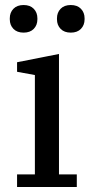

<svg xmlns="http://www.w3.org/2000/svg" viewBox="-20 -745 359 765"><path d="M48 -50H119V-446L48 -459V-497L215 -530V-50H286V0H48ZM74 -615Q48 -615 33.5 -630Q19 -645 19 -668V-672Q19 -695 33.5 -710Q48 -725 74 -725Q100 -725 114.5 -710Q129 -695 129 -672V-668Q129 -645 114.5 -630Q100 -615 74 -615ZM262 -615Q236 -615 221.5 -630Q207 -645 207 -668V-672Q207 -695 221.5 -710Q236 -725 262 -725Q288 -725 302.5 -710Q317 -695 317 -672V-668Q317 -645 302.5 -630Q288 -615 262 -615Z"/></svg>

Font: IBM Plex Serif Text
Style: Regular
Weight: 450
Designer: Mike Abbink, Paul van der Laan, Pieter van Rosmalen
Foundry: Bold Monday
Version: Version 3.001